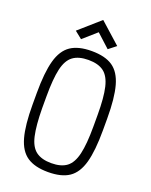

<svg xmlns="http://www.w3.org/2000/svg" viewBox="-186 -1124 971 1235"><g transform="rotate(20 300.0 -506.5)"><path d="M300 14Q209 14 156.5 -21.5Q104 -57 81.5 -138.5Q59 -220 59 -360V-440Q59 -580 81.5 -661.5Q104 -743 156.5 -778.5Q209 -814 300 -814Q392 -814 444 -778.5Q496 -743 518.5 -661.5Q541 -580 541 -440V-360Q541 -220 518.5 -138.5Q496 -57 444 -21.5Q392 14 300 14ZM300 -47Q367 -47 405 -75.5Q443 -104 459 -172.5Q475 -241 475 -360V-440Q475 -560 459 -628Q443 -696 405 -724.5Q367 -753 300 -753Q233 -753 194.5 -724.5Q156 -696 140.5 -628Q125 -560 125 -440V-360Q126 -241 141.5 -172.5Q157 -104 195.5 -75.5Q234 -47 300 -47ZM391 -860 300 -943 208 -862 158 -902 300 -1027 442 -900Z"/></g></svg>

Font: Victor Mono Light
Style: Regular
Weight: 300
Monospace: yes
Designer: Rune Bjørnerås
Version: Version 1.561;gftools[0.9.30]